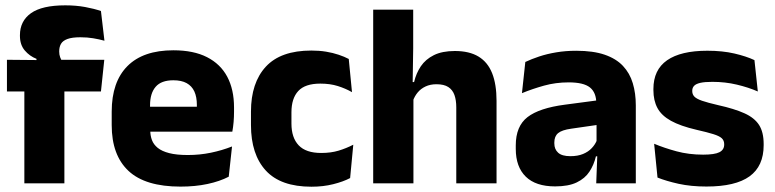

<svg xmlns="http://www.w3.org/2000/svg" viewBox="-20 -697 2946 730"><path d="M228.2 -676.7Q268.6 -676.7 303.3 -670.4Q338.1 -664 363.8 -655.1L377.1 -542.2Q356.8 -547.7 334.4 -551.5Q312.1 -555.3 285.6 -555.3Q253.9 -555.3 236.3 -548.7Q218.7 -542.2 211.9 -530.3Q205.1 -518.4 205.1 -502.1V-500.8Q205.1 -489 208.7 -479.4Q212.4 -469.8 217.5 -461.4L118.7 -458V-473.3Q92.6 -483.5 74.2 -505.1Q55.8 -526.7 55.8 -560.8V-563.3Q55.8 -616.9 97.7 -646.8Q139.7 -676.7 228.2 -676.7ZM72.6 0V-426.6H224.8V0ZM6.4 -349.2V-469.7L138.3 -468.5L196.4 -469.7H376.5L363.8 -349.2Z M666.5 12.5Q532.4 12.5 468.6 -47.2Q404.7 -107 404.7 -221.4V-272.5Q404.7 -385.7 464.6 -445.8Q524.4 -505.8 639.2 -505.8Q716 -505.8 767.1 -479.7Q818.3 -453.6 844.1 -405.1Q869.8 -356.5 869.8 -288.5V-272.1Q869.8 -253 868.2 -233.3Q866.5 -213.5 863.3 -196.4H725.6Q727.3 -225.6 727.9 -251.4Q728.5 -277.2 728.5 -297.9Q728.5 -328.3 719 -349.2Q709.4 -370 689.7 -380.9Q670 -391.8 639.2 -391.8Q593.2 -391.8 571.9 -367.1Q550.5 -342.4 550.5 -296.9V-252L551.4 -235.3V-200.5Q551.4 -181.3 557.7 -164.4Q564 -147.5 579.8 -134.7Q595.7 -121.9 623.4 -114.8Q651.2 -107.6 694.1 -107.6Q739.4 -107.6 781.5 -116.3Q823.6 -125 862.2 -140.1L849.7 -25.2Q815.7 -7.5 769.1 2.5Q722.6 12.5 666.5 12.5ZM485.7 -196.4V-291.2H832.5V-196.4Z M1164.1 12.9Q1047.1 12.9 990.7 -48.5Q934.2 -109.9 934.2 -221.7V-272.7Q934.2 -382.2 990.7 -443.5Q1047.2 -504.8 1163.7 -504.8Q1193.4 -504.8 1219.5 -500.6Q1245.6 -496.3 1267.5 -488.9Q1289.4 -481.6 1306 -472.8L1318.3 -346.6Q1294 -360.5 1264.6 -369.8Q1235.2 -379.1 1198 -379.1Q1140.1 -379.1 1114.1 -351Q1088.1 -323 1088.1 -270V-227.3Q1088.1 -173.4 1115.7 -144.4Q1143.2 -115.4 1201.5 -115.4Q1238.1 -115.4 1267.3 -124.2Q1296.5 -133 1323.2 -146.8L1311.2 -20Q1285.1 -6.2 1247 3.3Q1209 12.9 1164.1 12.9Z M1714.8 0V-288.8Q1714.8 -315.9 1707.9 -335.6Q1700.9 -355.4 1684.6 -366Q1668.3 -376.7 1639.5 -376.7Q1615.9 -376.7 1597.9 -368.2Q1580 -359.8 1568.2 -345.6Q1556.4 -331.4 1550.1 -313.5L1519.1 -385H1554.4Q1562.2 -418.5 1580.1 -445.1Q1598.1 -471.7 1629.7 -487.4Q1661.3 -503.1 1709.4 -503.1Q1764.4 -503.1 1799.4 -481.9Q1834.4 -460.7 1851.1 -418.7Q1867.9 -376.6 1867.9 -313.3V0ZM1398.9 0V-660.3H1551V-513.3L1548.5 -351.4L1551.9 -339.5V0Z M2246.9 0 2251.6 -123 2248.1 -130.7V-284L2247.2 -303.9Q2247.2 -345.1 2223 -364.5Q2198.8 -383.8 2142.3 -383.8Q2092.8 -383.8 2048.3 -371.4Q2003.8 -359 1964.5 -342.8L1977.3 -461.4Q2000.8 -472.5 2030.2 -482.3Q2059.7 -492.1 2095.1 -498Q2130.4 -504 2170.9 -504Q2235.5 -504 2279.1 -489Q2322.6 -474 2348.5 -446.4Q2374.5 -418.8 2385.9 -380.6Q2397.4 -342.5 2397.4 -296.4V0ZM2090.5 11.7Q2016.9 11.7 1979 -25.4Q1941 -62.6 1941 -131V-144.3Q1941 -217.1 1985.6 -251.7Q2030.3 -286.3 2127.8 -299L2259.8 -316.5L2268.8 -224.6L2151.8 -207.7Q2116.3 -202.8 2102 -190.8Q2087.6 -178.8 2087.6 -155.4V-151.8Q2087.6 -129.5 2102.1 -116.4Q2116.6 -103.2 2148.6 -103.2Q2176.5 -103.2 2196.6 -111.5Q2216.8 -119.8 2229.9 -133.8Q2243.1 -147.7 2249.6 -164.4L2271.1 -102.7H2245.8Q2238.1 -70.3 2221.2 -44.5Q2204.3 -18.6 2172.9 -3.5Q2141.6 11.7 2090.5 11.7Z M2665.9 12.2Q2607.3 12.2 2560.3 1.9Q2513.4 -8.5 2479.9 -21.9L2467.1 -150.4Q2505.5 -134.4 2552.2 -121.7Q2599 -109 2653.5 -109Q2697.2 -109 2715.3 -118.3Q2733.4 -127.6 2733.4 -147.1V-149Q2733.4 -162.7 2724.3 -171.3Q2715.2 -179.8 2692.2 -187Q2669.3 -194.2 2628.3 -203.5Q2566.8 -217.8 2531 -237.7Q2495.1 -257.6 2479.7 -286.2Q2464.3 -314.8 2464.3 -354.5V-358.6Q2464.3 -431.6 2516.4 -467.9Q2568.5 -504.1 2669.5 -504.1Q2726.5 -504.1 2772.1 -493.6Q2817.7 -483 2848.5 -468.4L2861.3 -349.2Q2825.7 -364.8 2781.4 -375.3Q2737.1 -385.8 2688.6 -385.8Q2659 -385.8 2642.2 -381.9Q2625.4 -377.9 2618.7 -370.3Q2612 -362.8 2612 -352.1V-350.3Q2612 -338.4 2619.9 -329.9Q2627.8 -321.4 2649.2 -313.9Q2670.6 -306.5 2710.7 -297.2Q2772.3 -283.5 2810.4 -266.3Q2848.4 -249.2 2866 -221.9Q2883.5 -194.7 2883.5 -149.3V-144.9Q2883.5 -65.4 2830 -26.6Q2776.5 12.2 2665.9 12.2Z"/></svg>

Font: Anek Gurmukhi Medium
Style: Regular
Weight: 500
Designer: Sarang Kulkarni (Gurmukhi), Yesha Goshar (Latin)
Foundry: Ek Type
Version: Version 1.003